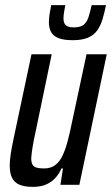

<svg xmlns="http://www.w3.org/2000/svg" viewBox="-20 -722 437 750"><path d="M109 8Q76 8 56 -0.5Q36 -9 27 -27.5Q18 -46 18 -75Q18 -95 22 -121Q26 -147 33 -180L103 -510H182L120 -212Q111 -172 107 -146Q103 -120 102 -104Q102 -88 107 -79Q112 -70 123.5 -67Q135 -64 152 -64Q178 -64 195.5 -77Q213 -90 224.5 -114.5Q236 -139 245 -173.5Q254 -208 263 -253L318 -510H397L290 0H216L226 -64H220Q210 -41 194.5 -25Q179 -9 158 -0.5Q137 8 109 8ZM264 -565Q228 -565 207.5 -573.5Q187 -582 179 -598Q171 -614 171 -635Q171 -649 173.5 -666Q176 -683 180 -702H235Q232 -686 230 -673Q228 -660 228 -649Q228 -633 236.5 -624Q245 -615 268 -615Q294 -615 306.5 -625Q319 -635 325.5 -654.5Q332 -674 338 -702H394Q388 -672 380.5 -647Q373 -622 360 -603.5Q347 -585 324 -575Q301 -565 264 -565Z"/></svg>

Font: Saira ExtraCondensed Medium
Style: Italic
Weight: 500
Width: 2
Italic angle: -12°
Designer: Hector Gatti with collaboration of the Omnibus-Type team
Foundry: Omnibus-Type
Version: Version 1.101